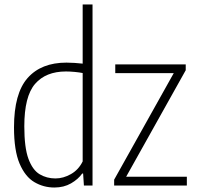

<svg xmlns="http://www.w3.org/2000/svg" viewBox="-20 -828 878 857"><path d="M222.5 9Q174.5 9 133.5 -15Q92.5 -39 67.5 -97.5Q42.5 -156 42.5 -259.5Q42.5 -411 103.2 -479.8Q164 -548.5 276.5 -548.5Q293.5 -548.5 312.8 -547.2Q332 -546 349 -544V-808H393V0H354.5L351 -53.5H347Q329 -28 297 -9.5Q265 9 222.5 9ZM227.5 -31.5Q262.5 -31.5 296.5 -50.8Q330.5 -70 349 -107.5V-502Q334.5 -505 313.2 -507Q292 -509 274.5 -509Q184.5 -509 136.5 -453.5Q88.5 -398 88.5 -264Q88.5 -169 107 -119Q125.5 -69 157 -50.2Q188.5 -31.5 227.5 -31.5ZM489.5 0V-26L755.5 -501.5H494.5V-540.5H809V-514.5L543 -39H814V0Z"/></svg>

Font: Encode Sans Cnd XLt
Style: Regular
Weight: 200
Width: 3
Designer: Multiple Designers
Foundry: Impallari Type
Version: Version 3.002; ttfautohint (v1.8.3) -l 8 -r 50 -G 200 -x 14 